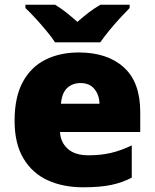

<svg xmlns="http://www.w3.org/2000/svg" viewBox="-20 -786 658 816"><path d="M315 -563Q436 -563 506 -500Q576 -437 576 -310V-225H235Q237 -182 267.5 -154Q298 -126 356 -126Q408 -126 451 -136Q494 -146 540 -168V-31Q500 -10 452.5 0Q405 10 333 10Q249 10 183.5 -19.5Q118 -49 80 -112Q42 -175 42 -273Q42 -373 76.5 -437Q111 -501 172.5 -532Q234 -563 315 -563ZM322 -433Q288 -433 265.5 -412Q243 -391 239 -345H403Q402 -382 381.5 -407.5Q361 -433 322 -433ZM214 -606Q199 -629 176.5 -656Q154 -683 130.5 -708.5Q107 -734 88 -752V-766H214Q240 -750 261.5 -733Q283 -716 309 -693Q335 -716 358 -733.5Q381 -751 407 -766H531V-752Q514 -735 490.5 -709.5Q467 -684 444.5 -656.5Q422 -629 406 -606Z"/></svg>

Font: Noto Sans Syriac Western Black
Style: Regular
Weight: 900
Designer: Patrick Giasson and the Monotype Design Team
Foundry: Monotype Imaging Inc.
Version: Version 3.000; ttfautohint (v1.8.4.7-5d5b)